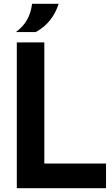

<svg xmlns="http://www.w3.org/2000/svg" viewBox="-20 -985 586 1005"><path d="M68 0H535V-129H212V-763H68ZM63 -817H167C228 -851 266 -900 287 -965H148C139 -900 115 -856 63 -817Z"/></svg>

Font: Swile Sans
Style: Bold
Weight: 700
Designer: Lord
Foundry: Lord
Version: Version 1.477;FEAKit 1.0